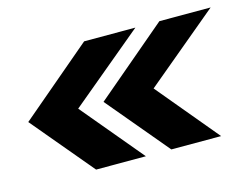

<svg xmlns="http://www.w3.org/2000/svg" viewBox="-66 -560 819 626"><g transform="rotate(-15 343.0 -247.0)"><path d="M188.5 -40H356.5L183.5 -247L432 -454H259L15 -247ZM442.5 -40H610.5L438 -247L686 -454H513L269 -247Z"/></g></svg>

Font: Anybody
Style: Bold Italic
Weight: 700
Italic angle: -10°
Designer: Tyler Finck
Foundry: Etcetera Type Company
Version: Version 1.113;gftools[0.9.25]